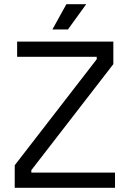

<svg xmlns="http://www.w3.org/2000/svg" viewBox="-20 -899 618 919"><path d="M530.5 0H50.5V-108L443 -615.5V-627H62V-700H522.5V-592L130 -84.5V-73H530.5ZM305.2 -758H230.8L297.8 -879H392.8Z"/></svg>

Font: Space Grotesk Variable Light
Style: Regular
Weight: 300
Designer: Florian Karsten
Foundry: Florian Karsten
Version: Version 2.000